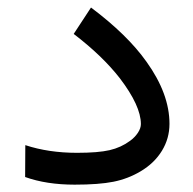

<svg xmlns="http://www.w3.org/2000/svg" viewBox="-20 -487 519 515"><path d="M47.9 -97.7Q110.4 -77.1 186.5 -77.1Q243.2 -77.1 273.9 -84.2Q304.7 -91.3 329.1 -109.4Q341.8 -118.7 349.9 -130.9Q357.9 -143.1 357.9 -154.3Q357.9 -203.1 301.3 -277.3Q254.4 -337.4 177.7 -396L224.1 -466.8Q321.8 -393.6 373 -321.3Q434.6 -235.4 434.6 -154.8Q434.6 -115.7 414.3 -82.5Q394 -49.3 356.9 -27.3Q323.2 -7.3 284.2 0.5Q245.1 8.3 180.2 8.3Q104.5 8.3 47.4 -12.2Z"/></svg>

Font: Samim FD
Style: FD
Weight: 400
Foundry: DejaVu fonts team - Redesigned by Saber Rastikerdar
Version: Version 4.00 December 17, 2020